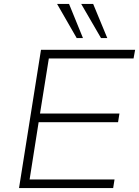

<svg xmlns="http://www.w3.org/2000/svg" viewBox="-20 -959 709 979"><path d="M77 0 189 -705H669L661 -661H229L184 -380H589L582 -336H177L131 -44H564L557 0ZM495 -765 394 -939H455L527 -765ZM371 -765 271 -939H332L403 -765Z"/></svg>

Font: Nunito Sans 10pt SemiExpanded ExtraLight
Style: Italic
Weight: 250
Width: 6
Italic angle: -9°
Designer: Vernon Adams
Foundry: Vernon Adams
Version: Version 3.101;gftools[0.9.27]